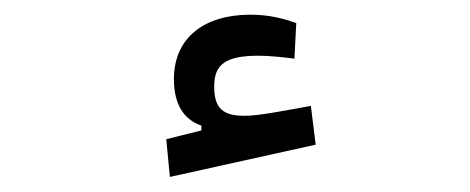

<svg xmlns="http://www.w3.org/2000/svg" viewBox="-20 -794 626 256"><path d="M206.5 -558.1 400.9 -601.1 394.5 -652.8C364.3 -647.5 326.2 -639.6 306.2 -639.6C277.8 -639.6 265.6 -648.9 265.6 -678.7C265.6 -707.5 279.8 -719.7 324.7 -719.7C339.4 -719.7 356.9 -717.8 372.6 -715.8L375 -763.2C357.4 -769.5 338.9 -774.4 313.5 -774.4C252.9 -774.4 211.9 -744.1 211.9 -688.5C211.9 -655.3 224.6 -634.8 248.5 -626.5V-620.1L201.7 -608.4Z"/></svg>

Font: Cascadia Code SemiLight
Style: Regular
Weight: 350
Monospace: yes
Designer: Aaron Bell
Foundry: Saja Typeworks
Version: Version 2404.023